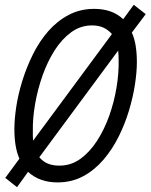

<svg xmlns="http://www.w3.org/2000/svg" viewBox="-20 -746 628 801"><path d="M51 35 2 -4 61 -84Q40 -131 40 -208Q40 -249 48 -301.5Q56 -354 73.5 -410Q91 -466 117.5 -519.5Q144 -573 181 -615.5Q218 -658 266 -683.5Q314 -709 373 -709Q409 -709 439 -699Q469 -689 494 -666L538 -726L588 -687L530 -610Q541 -586 546 -555Q551 -524 551 -486Q551 -446 543 -393.5Q535 -341 518 -284.5Q501 -228 474.5 -175Q448 -122 411 -79Q374 -36 326.5 -10.5Q279 15 219 15Q183 15 152 4Q121 -7 97 -29ZM228 -55Q276 -55 315 -83Q354 -111 384.5 -158Q415 -205 435.5 -262.5Q456 -320 466 -380Q476 -440 475 -494Q475 -504 474.5 -514.5Q474 -525 473 -535L144 -90Q159 -72 179.5 -63.5Q200 -55 228 -55ZM118 -159 447 -604Q431 -622 411 -631Q391 -640 364 -640Q316 -640 277 -611.5Q238 -583 208 -536Q178 -489 157.5 -431Q137 -373 126.5 -312.5Q116 -252 117 -199Q117 -189 117 -178.5Q117 -168 118 -159Z"/></svg>

Font: Ubuntu Sans Mono
Style: Italic
Weight: 400
Italic angle: -13.5°
Monospace: yes
Designer: Dalton Maag Ltd
Foundry: Dalton Maag Ltd
Version: Version 1.006